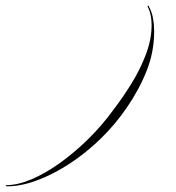

<svg xmlns="http://www.w3.org/2000/svg" viewBox="-240 -463 617 675"><path d="M283 -441Q294 -421 298 -398.5Q302 -376 302 -353Q302 -282 276.5 -216.5Q251 -151 208 -88Q167 -27 114.5 24Q62 75 4.5 112.5Q-53 150 -109.5 171Q-166 192 -215 192Q-217 192 -219 190Q-221 188 -219 188Q-178 188 -129.5 167.5Q-81 147 -30 110.5Q21 74 69.5 26.5Q118 -21 158 -76Q191 -119 222 -169Q253 -219 273 -272Q293 -325 293 -375Q293 -392 290 -408Q287 -424 279 -440Q278 -442 280 -443Q282 -444 283 -441Z"/></svg>

Font: Ballet
Style: Regular
Weight: 400
Designer: Maximiliano R. Sproviero
Foundry: Omnibus-Type
Version: Version 1.100